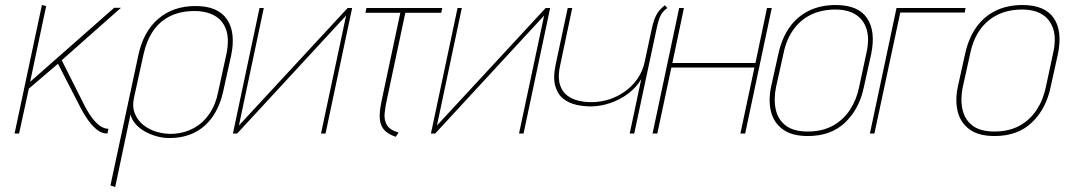

<svg xmlns="http://www.w3.org/2000/svg" viewBox="-20 -532 4242 765"><path d="M316 -113 226 -292 462 -501H435L100 -206L164 -508L147 -512L38 0H56L95 -179L211 -278L303 -99Q313 -80 328.5 -57Q344 -34 364 -17Q384 0 407 0H408L412 -19H411Q396 -19 380 -29.5Q364 -40 348 -61Q332 -82 316 -113Z M870 -171 901 -311Q920 -403 884 -455.5Q848 -508 759 -508Q670 -508 610.5 -457Q551 -406 531 -311L420 207L439 213L500 -76Q505 -55 520.5 -37.5Q536 -20 558.5 -7.5Q581 5 606 11.5Q631 18 655 18Q711 18 754.5 -3.5Q798 -25 827.5 -67.5Q857 -110 870 -171ZM882 -316 849 -165Q839 -114 814 -78Q789 -42 753 -22Q717 -2 673 1Q640 3 608.5 -5.5Q577 -14 553 -32.5Q529 -51 517.5 -79Q506 -107 514 -143L552 -316Q564 -370 590 -408.5Q616 -447 657.5 -467.5Q699 -488 755 -488Q803 -488 836 -469Q869 -450 881.5 -412Q894 -374 882 -316Z M1031 -500H1014L908 0H925L1359 -470L1259 0H1277L1383 -500H1365L932 -32Z M1521 -133 1595 -481H1738L1742 -500H1440L1436 -481H1575L1501 -133Q1494 -101 1493 -77Q1492 -53 1498 -36Q1504 -19 1518.5 -7Q1533 5 1557 13L1568 -4Q1533 -14 1521.5 -34Q1510 -54 1512.5 -80Q1515 -106 1521 -133Z M1820 -500H1803L1697 0H1714L2148 -470L2048 0H2066L2172 -500H2154L1721 -32Z M2489 0H2507L2596 -417Q2603 -451 2611.5 -469Q2620 -487 2639 -500L2629 -511Q2618 -502 2610 -493.5Q2602 -485 2596 -474Q2590 -463 2585.5 -449.5Q2581 -436 2577 -418L2549 -287Q2541 -249 2520.5 -219Q2500 -189 2470.5 -168Q2441 -147 2407 -136Q2373 -125 2337 -125Q2302 -125 2275 -133.5Q2248 -142 2231 -159.5Q2214 -177 2208.5 -205Q2203 -233 2212 -272L2260 -500H2242L2194 -275Q2183 -222 2192.5 -189Q2202 -156 2224.5 -138.5Q2247 -121 2276 -114.5Q2305 -108 2333 -108Q2372 -108 2411.5 -121.5Q2451 -135 2483.5 -159.5Q2516 -184 2535 -217Z M2990 -281H2659L2705 -500H2686L2580 0H2599L2655 -263H2986L2930 0H2949L3055 -500H3036Z M3422 -185 3451 -316Q3470 -408 3434.5 -460Q3399 -512 3310 -512Q3250 -512 3203.5 -489.5Q3157 -467 3126 -423.5Q3095 -380 3081 -316L3052 -185Q3041 -131 3052 -87Q3063 -43 3099 -16.5Q3135 10 3199 10Q3291 10 3347.5 -44Q3404 -98 3422 -185ZM3432 -320 3403 -185Q3393 -135 3366.5 -94.5Q3340 -54 3298 -31Q3256 -8 3198 -8Q3142 -8 3111 -31.5Q3080 -55 3071 -95.5Q3062 -136 3072 -185L3102 -320Q3113 -374 3140.5 -413Q3168 -452 3210.5 -473Q3253 -494 3309 -494Q3357 -494 3388.5 -474.5Q3420 -455 3432.5 -416.5Q3445 -378 3432 -320Z M3552 -500 3446 0H3464L3567 -482H3824L3827 -500Z M4166 -185 4195 -316Q4214 -408 4178.5 -460Q4143 -512 4054 -512Q3994 -512 3947.5 -489.5Q3901 -467 3870 -423.5Q3839 -380 3825 -316L3796 -185Q3785 -131 3796 -87Q3807 -43 3843 -16.5Q3879 10 3943 10Q4035 10 4091.5 -44Q4148 -98 4166 -185ZM4176 -320 4147 -185Q4137 -135 4110.5 -94.5Q4084 -54 4042 -31Q4000 -8 3942 -8Q3886 -8 3855 -31.5Q3824 -55 3815 -95.5Q3806 -136 3816 -185L3846 -320Q3857 -374 3884.5 -413Q3912 -452 3954.5 -473Q3997 -494 4053 -494Q4101 -494 4132.5 -474.5Q4164 -455 4176.5 -416.5Q4189 -378 4176 -320Z"/></svg>

Font: Advent Pro Thin
Style: Italic
Weight: 250
Italic angle: -12°
Version: Version 3.000